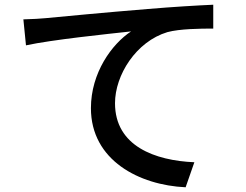

<svg xmlns="http://www.w3.org/2000/svg" viewBox="-20 -757 1040 813"><path d="M79 -675 90 -565C201 -589 434 -613 535 -624C454 -571 365 -449 365 -299C365 -78 570 27 766 36L803 -70C637 -77 467 -138 467 -320C467 -439 556 -581 689 -621C741 -635 828 -636 883 -636V-737C814 -734 714 -728 607 -719C423 -704 245 -687 172 -680C153 -678 118 -676 79 -675Z"/></svg>

Font: Noto Sans CJK SC Medium
Style: Regular
Weight: 500
Designer: Ryoko NISHIZUKA 西塚涼子 (kana, bopomofo & ideographs); Paul D. Hunt (Latin, Greek & Cyrillic); Sandoll Communications 산돌커뮤니
Foundry: Adobe
Version: Version 2.004;hotconv 1.0.118;makeotfexe 2.5.65603